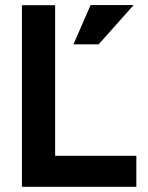

<svg xmlns="http://www.w3.org/2000/svg" viewBox="-20 -720 570 740"><path d="M329.2 -700.5H495.2L360.2 -549.2H263.2ZM64.5 -700H192.5V0H64.5ZM84.5 -119.5H505.5V0H84.5Z"/></svg>

Font: Haskoy
Style: Regular
Weight: 400
Designer: Ertekin Erdin
Foundry: Ertekin Erdin
Version: Version 1.500